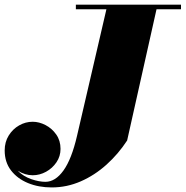

<svg xmlns="http://www.w3.org/2000/svg" viewBox="-52 -770 793 820"><path d="M272 -750H721V-730.5H616.5L491 -170Q453.5 -112.5 403 -67Q352.5 -21.5 293 4.5Q233.5 30.5 169 30.5Q113 30.5 67.5 11.8Q22 -7 -5 -42.2Q-32 -77.5 -32 -127.5Q-32 -163.5 -14.8 -191.2Q2.5 -219 29.8 -234.5Q57 -250 87.5 -250Q115 -250 142.5 -235.8Q170 -221.5 188.2 -195.5Q206.5 -169.5 206.5 -134Q206.5 -102.5 189.2 -77Q172 -51.5 144.8 -36.5Q117.5 -21.5 87.5 -21.5Q55 -21.5 23.5 -41Q48 -16.5 81.2 -5Q114.5 6.5 142 6.5Q184.5 6.5 219.2 -42Q254 -90.5 277 -190L402.5 -730.5H272Z"/></svg>

Font: Bodoni* 11pt Fatface
Style: Italic
Weight: 900
Italic angle: -13°
Version: Version 2.3